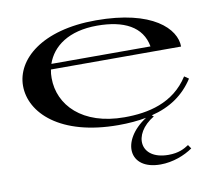

<svg xmlns="http://www.w3.org/2000/svg" viewBox="-82 -611 1067 950"><g transform="rotate(-10 451.5 -136.0)"><path d="M479 15C530 15 577 11 619 3C477 95 490 243 650 243C713 243 773 219 813 191L800 172C777 187 749 203 697 203C553 203 539 74 658 3L649 -4C743 -27 813 -75 862 -151L840 -166C763 -45 634 -18 515 -18C303 -18 193 -136 193 -271C193 -286 194 -300 197 -314H851C851 -403 743 -515 458 -515C185 -515 47 -390 47 -258C47 -122 187 15 479 15ZM204 -341C233 -426 317 -488 459 -488C593 -488 684 -443 702 -341Z"/></g></svg>

Font: Sprat Extended Medium
Style: Regular
Weight: 500
Width: 9
Designer: Ethan Nakache
Foundry: Collletttivo
Version: Version 2.000;Glyphs 3.2 (3217)